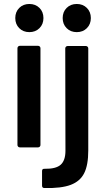

<svg xmlns="http://www.w3.org/2000/svg" viewBox="-20 -743 534 968"><path d="M57 -652Q57 -683 77 -703Q97 -723 128 -723Q159 -723 179 -703Q199 -683 199 -652Q199 -621 179 -601Q159 -581 128 -581Q97 -581 77 -601Q57 -621 57 -652ZM68 -12V-500Q68 -505 71.5 -508.5Q75 -512 80 -512H172Q177 -512 180.5 -508.5Q184 -505 184 -500V-12Q184 -7 180.5 -3.5Q177 0 172 0H80Q75 0 71.5 -3.5Q68 -7 68 -12ZM296 -652Q296 -683 316 -703Q336 -723 367 -723Q398 -723 418 -703Q438 -683 438 -652Q438 -621 418 -601Q398 -581 367 -581Q336 -581 316 -601Q296 -621 296 -652ZM192 193V119Q192 107 205 108Q262 109 286 87.5Q310 66 310 17L309 -499Q309 -504 312.5 -507.5Q316 -511 321 -511H413Q418 -511 421.5 -507.5Q425 -504 425 -499V16Q425 89 404.5 130Q384 171 336.5 189Q289 207 204 205Q192 205 192 193Z"/></svg>

Font: Amber EN SemiBold
Style: Regular
Weight: 600
Designer: Jeremy Tribby
Foundry: Tribby Type
Version: Version 1.408 November 24, 2021